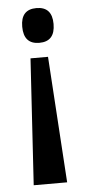

<svg xmlns="http://www.w3.org/2000/svg" viewBox="-51 -569 324 732"><g transform="rotate(-5 111.5 -203.0)"><path d="M78 -350H145L176 133H48ZM117 -539Q177 -539 177 -473Q177 -406 117 -406Q57 -406 57 -473Q57 -539 117 -539Z"/></g></svg>

Font: Bricolage Grotesque 10pt Condensed Medium
Style: Regular
Weight: 500
Width: 3
Designer: Mathieu Triay
Foundry: Atelier Triay
Version: Version 1.000; ttfautohint (v1.8.4.7-5d5b);gftools[0.9.32]